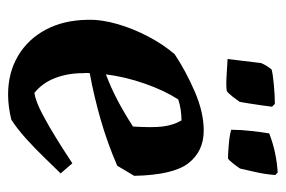

<svg xmlns="http://www.w3.org/2000/svg" viewBox="-136 -559 707 475"><g transform="rotate(90 217.5 -321.5)"><path d="M214 12Q160 12 118.5 -12.5Q77 -37 53.5 -81Q30 -125 29 -184Q28 -219 39.5 -258.5Q51 -298 70.5 -335Q90 -372 114 -400Q156 -428 207 -450Q258 -472 303 -472Q354 -472 383.5 -434.5Q413 -397 415 -300L390 -258Q332 -233 274 -216.5Q216 -200 161 -190Q160 -182 161 -173Q161 -136 173 -104.5Q185 -73 210 -53Q230 -56 261.5 -72.5Q293 -89 326.5 -110Q360 -131 384 -147L409 -118Q394 -103 371 -79Q348 -55 323 -32.5Q298 -10 276 4Q243 12 214 12ZM226 -409Q204 -375 187 -326.5Q170 -278 164 -230Q196 -242 227.5 -258.5Q259 -275 293 -297Q296 -344 293 -370Q290 -396 278 -417Q265 -417 251.5 -415Q238 -413 226 -409ZM301 -540Q301 -563 304 -589.5Q307 -616 310 -634Q356 -652 407 -655L413 -649Q411 -622 404.5 -595Q398 -568 397 -562Q394 -557 385 -545.5Q376 -534 372 -532Q361 -532 337.5 -534Q314 -536 301 -540ZM126 -531 136 -614Q142 -628 152 -640Q163 -643 189.5 -645.5Q216 -648 237 -648L244 -641Q243 -632 240.5 -614.5Q238 -597 235.5 -581.5Q233 -566 232 -561Q228 -555 219.5 -544Q211 -533 205 -529Q192 -527 169 -528.5Q146 -530 126 -531Z"/></g></svg>

Font: Labrada
Style: Bold Italic
Weight: 700
Italic angle: -7°
Designer: Mercedes Jáuregui
Foundry: Omnibus-Type Team
Version: Version 1.000; ttfautohint (v1.8.4.7-5d5b)